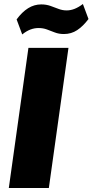

<svg xmlns="http://www.w3.org/2000/svg" viewBox="-20 -939 462 959"><path d="M322 -700 224 0H24L122 -700ZM63 -842Q90 -879 120.5 -898Q151 -917 186 -917Q211 -917 232 -909.5Q253 -902 272.5 -894.5Q292 -887 313 -887Q333 -887 353 -895Q373 -903 394 -919L422 -844Q395 -808 365.5 -788.5Q336 -769 299 -769Q274 -769 253.5 -777Q233 -785 214 -792Q195 -799 172 -799Q152 -799 132 -791.5Q112 -784 91 -767Z"/></svg>

Font: Pathway Extreme 28pt ExtraBold
Style: Italic
Weight: 800
Italic angle: -8°
Designer: Eduardo Rodriguez Tunni
Foundry: Eduardo Rodriguez Tunni
Version: Version 1.001;gftools[0.9.26]